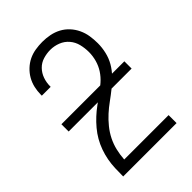

<svg xmlns="http://www.w3.org/2000/svg" viewBox="-218 -839 936 936"><g transform="rotate(-45 250.0 -371.5)"><path d="M66 0V-1Q66 -29 67 -56.5Q68 -84 73 -111Q78 -138 87.5 -164.5Q97 -191 110.5 -214.5Q124 -238 142 -259.5Q160 -281 180 -299.5Q200 -318 222.5 -334.5Q245 -351 267.5 -367Q290 -383 311 -401.5Q332 -420 347 -443Q362 -466 369.5 -493Q377 -520 377 -547Q377 -574 370.5 -600.5Q364 -627 346.5 -647.5Q329 -668 303.5 -678Q278 -688 251 -688Q226 -688 201.5 -680.5Q177 -673 159.5 -655Q142 -637 133.5 -613Q125 -589 125 -564V-559H64V-566Q64 -590 69.5 -614Q75 -638 87 -659Q99 -680 117 -697Q135 -714 156.5 -724.5Q178 -735 202.5 -739Q227 -743 251 -743Q277 -743 302.5 -738Q328 -733 350.5 -721Q373 -709 390.5 -690Q408 -671 419 -647.5Q430 -624 434 -598.5Q438 -573 438 -547Q438 -517 431 -487Q424 -457 409 -431Q394 -405 372.5 -383Q351 -361 327.5 -342Q304 -323 279 -305Q254 -287 232 -267Q210 -247 190.5 -223Q171 -199 157.5 -172Q144 -145 137 -115.5Q130 -86 128 -55H434V0ZM33 -343V-393H467V-343Z"/></g></svg>

Font: Iosevka Light
Style: Regular
Weight: 300
Monospace: yes
Designer: Belleve Invis
Foundry: Belleve Invis
Version: Version 32.5.0; ttfautohint (v1.8.4)